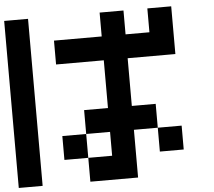

<svg xmlns="http://www.w3.org/2000/svg" viewBox="-58 -939 1116 1002"><g transform="rotate(-5 500.0 -437.5)"><path d="M0 0V-875H125V0ZM250 -125V-250H375V-125ZM250 -625V-750H500V-875H625V-750H750V-875H875V-625H625V-375H750V-250H625V0H375V-125H500V-250H375V-375H500V-625ZM750 -250H875V-125H750Z"/></g></svg>

Font: Galmuri7 Regular
Style: Regular
Weight: 400
Designer: Lee Minseo (quiple)
Version: Version 2.399;hotconv 1.1.1;makeotfexe 2.6.0 DEVELOPMENT